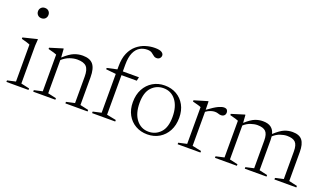

<svg xmlns="http://www.w3.org/2000/svg" viewBox="-68 -1173 2820 1646"><g transform="rotate(20 1342.0 -350.0)"><path d="M122 -615.5Q101 -615.5 87.8 -629Q74.5 -642.5 74.5 -663Q74.5 -682.5 87.8 -696Q101 -709.5 122 -709.5Q144 -709.5 157 -696Q170 -682.5 170 -663Q170 -642.5 157 -629Q144 -615.5 122 -615.5ZM156.5 -436 152.5 -376V-31L229 -14V0H27.5V-14L103.5 -31V-368Q95 -372.5 71.8 -379.8Q48.5 -387 25.5 -392.5V-405L151 -436Z M565.5 -14 642.5 -31V-273Q642.5 -336.5 617.8 -362.5Q593 -388.5 533.5 -388.5Q502 -388.5 465.8 -375.8Q429.5 -363 397.5 -334V-31L474 -14V0H272V-14L348 -31V-366Q340 -370 322.2 -375.2Q304.5 -380.5 270.5 -389V-400.5L385.5 -436H391.5L397 -357Q451 -406 488.8 -421Q526.5 -436 567 -436Q633 -436 662.2 -400Q691.5 -364 691.5 -284.5V-31L768 -14V0H565.5Z M934.5 -31 1020 -14V0H809V-14L885 -31V-385L794 -394.5V-406.5L885 -426.5V-456Q885 -527 906.2 -575.5Q927.5 -624 962.8 -653.5Q998 -683 1040.5 -696.2Q1083 -709.5 1125.5 -709.5Q1168.5 -709.5 1187 -697.8Q1205.5 -686 1205.5 -669.5Q1205.5 -654 1194.8 -643Q1184 -632 1166.5 -632Q1149.5 -632 1137.8 -642.2Q1126 -652.5 1110.8 -662.8Q1095.5 -673 1069 -673Q1032 -673 1001.2 -654.8Q970.5 -636.5 952.5 -595.8Q934.5 -555 934.5 -488V-426H1081.5L1074 -392H934.5Z M1314.5 10Q1254 10 1206.5 -17.2Q1159 -44.5 1132 -93.5Q1105 -142.5 1105 -208.5Q1105 -277 1132.2 -328Q1159.5 -379 1207.2 -407.5Q1255 -436 1315.5 -436Q1376.5 -436 1423.8 -408.8Q1471 -381.5 1498 -332.5Q1525 -283.5 1525 -217.5Q1525 -149 1497.8 -98Q1470.5 -47 1423 -18.5Q1375.5 10 1314.5 10ZM1317 -15.5Q1381 -15.5 1424.8 -62Q1468.5 -108.5 1468.5 -204Q1468.5 -300 1425.8 -355.2Q1383 -410.5 1313 -410.5Q1249 -410.5 1205.2 -364Q1161.5 -317.5 1161.5 -222Q1161.5 -126 1204.5 -70.8Q1247.5 -15.5 1317 -15.5Z M1856 -432.5Q1875.5 -432.5 1884 -423.2Q1892.5 -414 1892.5 -399Q1892.5 -382 1881.8 -371.5Q1871 -361 1852.5 -361Q1839 -361 1826.5 -366Q1814 -371 1794.5 -371Q1778.5 -371 1757.2 -364Q1736 -357 1715 -341.5V-31L1797.5 -14V0H1589.5V-14L1665.5 -31V-366Q1656 -371 1635.8 -376.5Q1615.5 -382 1588 -389V-400.5L1706.5 -436H1713L1714.5 -359.5Q1774 -403.5 1805.5 -418Q1837 -432.5 1856 -432.5Z M2326 -307.5V-31L2400.5 -14V0H2202V-14L2276.5 -31V-283.5Q2276.5 -342.5 2253.2 -365.5Q2230 -388.5 2177.5 -388.5Q2150 -388.5 2117.2 -377.5Q2084.5 -366.5 2055.5 -340.5V-31L2130 -14V0H1930V-14L2006 -31V-366Q1998 -370 1980.2 -375.2Q1962.5 -380.5 1928.5 -389V-400.5L2043.5 -436H2049.5L2054.5 -364Q2104 -408.5 2138.8 -422.2Q2173.5 -436 2210 -436Q2258 -436 2284.5 -416.2Q2311 -396.5 2320 -359.5Q2372 -407 2407.5 -421.5Q2443 -436 2481 -436Q2543.5 -436 2570 -401.5Q2596.5 -367 2596.5 -296.5V-31L2672.5 -14V0H2472.5V-14L2547 -31V-283.5Q2547 -342.5 2523.8 -365.5Q2500.5 -388.5 2448 -388.5Q2420 -388.5 2386.8 -377.2Q2353.5 -366 2324 -339Q2326 -324.5 2326 -307.5Z"/></g></svg>

Font: Newsreader Text Light
Style: Regular
Weight: 300
Designer: Hugues Gentile
Foundry: Production Type
Version: Version 1.002